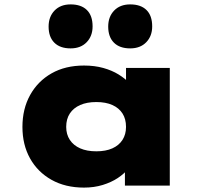

<svg xmlns="http://www.w3.org/2000/svg" viewBox="-20 -844 944 873"><path d="M362 9Q277 9 214 -26.5Q151 -62 116.5 -124Q82 -186 82 -267Q82 -349 117 -412Q152 -475 214.5 -510.5Q277 -546 362 -546Q410 -546 449.5 -535Q489 -524 519 -505.5Q549 -487 569.5 -465Q590 -443 599 -422L553 -417V-535H752V0H548V-144L591 -130Q585 -104 565 -79Q545 -54 515.5 -34.5Q486 -15 447 -3Q408 9 362 9ZM418 -156Q461 -156 491 -169.5Q521 -183 537 -208Q553 -233 553 -267Q553 -303 537 -328Q521 -353 491 -366.5Q461 -380 418 -380Q375 -380 344.5 -366.5Q314 -353 297.5 -328Q281 -303 281 -267Q281 -233 297.5 -208Q314 -183 344.5 -169.5Q375 -156 418 -156ZM572 -624Q524 -624 498 -650Q472 -676 472 -723Q472 -768 499 -796Q526 -824 572 -824Q620 -824 646 -798.5Q672 -773 672 -724Q672 -680 645 -652Q618 -624 572 -624ZM301 -624Q253 -624 227 -650Q201 -676 201 -723Q201 -768 228 -796Q255 -824 301 -824Q349 -824 375 -798.5Q401 -773 401 -724Q401 -680 374 -652Q347 -624 301 -624Z"/></svg>

Font: Lexend Mega Black
Style: Regular
Weight: 900
Version: Version 1.007